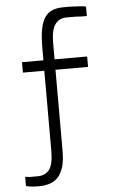

<svg xmlns="http://www.w3.org/2000/svg" viewBox="-61 -724 618 1010"><g transform="rotate(-5 248.0 -218.5)"><path d="M350 -682 387 -680 417 -678Q430 -676 432 -675V-625Q393 -625 374 -627H324Q285 -627 264 -597Q243 -567 243 -501V-413H415V-358H243V66Q243 118 234 152Q223 187 206 207Q188 227 162 236Q135 245 102 245Q73 245 55 242L35 238V189L58 192H102Q140 192 162 165Q184 137 184 66V-358H71V-413H184V-474Q184 -536 191 -574Q199 -616 214 -638Q230 -662 255 -672Q279 -682 315 -682Z"/></g></svg>

Font: Bellota
Style: Regular
Weight: 400
Designer: Kemie Guaida
Foundry: Kemie Guaida
Version: Version 1.000;PS 002.000;hotconv 1.0.70;makeotf.lib2.5.58329